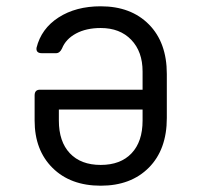

<svg xmlns="http://www.w3.org/2000/svg" viewBox="-20 -580 640 610"><path d="M300 -560Q396 -560 453 -502.5Q510 -445 510 -345V-205Q510 -105 453 -47.5Q396 10 300 10Q204 10 147 -46.5Q90 -103 90 -197V-277Q90 -295 107 -295H433V-353Q433 -416 397 -453.5Q361 -491 300 -491Q254 -491 221.5 -473.5Q189 -456 177 -426Q170 -411 158 -411H113Q94 -411 96 -428Q111 -489 166 -524.5Q221 -560 300 -560ZM433 -232H167V-197Q167 -130 202 -93Q237 -56 300 -56Q363 -56 398 -93Q433 -130 433 -197Z"/></svg>

Font: Pitagon Sans Mono Light
Style: Regular
Weight: 300
Monospace: yes
Designer: Travis Tran
Foundry: Pitagon
Version: Version 1.001; ttfautohint (v1.8.4.7-5d5b);gftools[0.9.26]